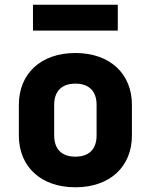

<svg xmlns="http://www.w3.org/2000/svg" viewBox="-20 -785 640 815"><path d="M480 -655V-765H120V-655ZM300 10C447 10 540 -78 540 -210V-340C540 -472 447 -560 300 -560C153 -560 60 -472 60 -340V-210C60 -78 153 10 300 10ZM300 -120C242 -120 210 -152 210 -210V-340C210 -398 242 -430 300 -430C358 -430 390 -398 390 -340V-210C390 -152 358 -120 300 -120Z"/></svg>

Font: Tekne LDO ExtraBold
Style: Regular
Weight: 800
Monospace: yes
Designer: Alessio Laiso, Mario Rullo, Paolo Rosset
Foundry: Alessio Laiso
Version: Version 1.000;hotconv 1.0.109;makeotfexe 2.5.65596